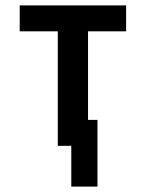

<svg xmlns="http://www.w3.org/2000/svg" viewBox="-20 -540 540 711"><path d="M244 151V0H194V-424H53V-520H447V-424H306V-96H341V151Z"/></svg>

Font: Iosevka Term Curly
Style: Bold
Weight: 700
Designer: Belleve Invis
Foundry: Belleve Invis
Version: Version 32.3.0